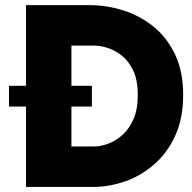

<svg xmlns="http://www.w3.org/2000/svg" viewBox="-20 -740 761 760"><path d="M83 0V-719.7H333Q402.3 -719.7 468.5 -698.7Q534.7 -677.7 588.1 -634.3Q641.6 -590.8 673.3 -523.7Q705.1 -456.5 705.1 -364.3Q705.1 -271.5 673.6 -202.9Q642.1 -134.3 590.1 -89.1Q538.1 -43.9 474.9 -22Q411.6 0 347.7 0ZM262.7 -160.2H353.5Q376.5 -160.2 405.5 -170.2Q434.6 -180.2 462.2 -203.6Q489.7 -227.1 507.6 -266.4Q525.4 -305.7 525.4 -364.3Q525.4 -422.4 507.6 -460.2Q489.7 -498 462.2 -519.8Q434.6 -541.5 405.5 -550.5Q376.5 -559.6 353.5 -559.6H262.7ZM15.6 -318.4V-400.4H343.8V-318.4Z"/></svg>

Font: Reddit Sans Black
Style: Regular
Weight: 900
Version: Version 1.014